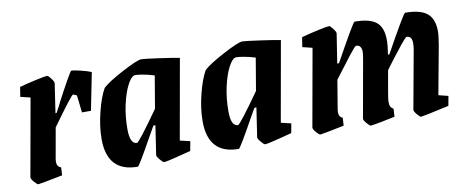

<svg xmlns="http://www.w3.org/2000/svg" viewBox="-49 -661 2098 863"><g transform="rotate(-10 999.5 -229.5)"><path d="M392 -446 358 -275H317L308 -354Q294 -361 291 -361Q284 -361 189 -229L164 -88Q163 -83 163 -76Q163 -54 182 -48L180 -12Q75 9 68 9Q63 9 50 -6Q37 -21 38 -28L101 -381L56 -392L63 -436Q95 -445 138.5 -454.5Q182 -464 191 -464Q196 -464 208 -448Q220 -432 219 -426L199 -292H204Q225 -330 229 -340Q253 -386 276 -427Q299 -468 302 -468Q315 -468 345.5 -460.5Q376 -453 392 -446Z M728 -74 774 -63 766 -20Q762 -19 708 -5Q654 9 642 9Q637 9 624 -6.5Q611 -22 612 -28L632 -161H623L599 -119Q528 9 522 9Q383 9 383 -141Q383 -199 399.5 -264.5Q416 -330 437 -366Q461 -389 531.5 -426.5Q602 -464 621 -464Q634 -464 701.5 -454.5Q769 -445 793 -440ZM643 -234 668 -382Q639 -391 612 -395.5Q585 -400 577 -398Q562 -394 545 -361Q528 -328 516.5 -276Q505 -224 505 -165Q505 -97 537 -97Q546 -97 643 -234Z M1189 -74 1235 -63 1227 -20Q1223 -19 1169 -5Q1115 9 1103 9Q1098 9 1085 -6.5Q1072 -22 1073 -28L1093 -161H1084L1060 -119Q989 9 983 9Q844 9 844 -141Q844 -199 860.5 -264.5Q877 -330 898 -366Q922 -389 992.5 -426.5Q1063 -464 1082 -464Q1095 -464 1162.5 -454.5Q1230 -445 1254 -440ZM1104 -234 1129 -382Q1100 -391 1073 -395.5Q1046 -400 1038 -398Q1023 -394 1006 -361Q989 -328 977.5 -276Q966 -224 966 -165Q966 -97 998 -97Q1007 -97 1104 -234Z M1908 -73 1952 -62 1944 -18Q1822 9 1815 9Q1810 9 1797.5 -6Q1785 -21 1786 -28L1834 -292Q1837 -310 1837 -323Q1837 -356 1813 -356Q1808 -356 1783.5 -325.5Q1759 -295 1742.5 -273Q1726 -251 1719 -242L1705 -223Q1682 -97 1682 -84Q1682 -67 1686.5 -59.5Q1691 -52 1699 -48L1697 -12Q1671 -6 1636.5 0.5Q1602 7 1586 9Q1581 9 1568 -6Q1555 -21 1556 -28L1603 -292Q1607 -316 1607 -323Q1607 -356 1582 -356Q1577 -356 1547.5 -318Q1518 -280 1488 -240L1473 -220L1451 -88Q1450 -83 1450 -76Q1450 -54 1467 -48L1465 -12Q1362 9 1355 9Q1350 9 1337 -6Q1324 -21 1325 -28L1388 -381L1343 -392L1350 -436Q1381 -445 1424.5 -454.5Q1468 -464 1478 -464Q1483 -464 1495 -448Q1507 -432 1506 -426L1485 -292H1493Q1588 -464 1594 -464Q1663 -464 1693 -439.5Q1723 -415 1723 -358Q1723 -331 1717 -295Q1717 -293 1716 -292H1723Q1818 -464 1825 -464Q1894 -464 1925 -438.5Q1956 -413 1956 -357Q1956 -337 1949 -295Z"/></g></svg>

Font: Grenze SemiBold
Style: Italic
Weight: 600
Italic angle: -10°
Designer: Renata Polastri
Foundry: Omnibus-Type
Version: Version 1.002; ttfautohint (v1.8)